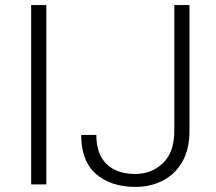

<svg xmlns="http://www.w3.org/2000/svg" viewBox="-20 -731 857 761"><path d="M163.6 -710.9V0H103.5V-710.9ZM670.9 -211.9V-710.9H731V-211.9Q731 -140.1 703.1 -90.8Q675.3 -41.5 626.7 -15.9Q578.1 9.8 516.6 9.8Q420.4 9.8 361.1 -41Q301.8 -91.8 301.8 -196.3H361.8Q361.8 -119.6 402.6 -80.6Q443.4 -41.5 516.6 -41.5Q581.1 -41.5 626 -84.7Q670.9 -127.9 670.9 -211.9Z"/></svg>

Font: Vazirmatn RD UI ExtraLight
Style: Regular
Weight: 200
Designer: Saber Rastikerdar
Foundry: Saber Rastikerdar
Version: Version 33.003